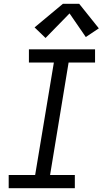

<svg xmlns="http://www.w3.org/2000/svg" viewBox="-20 -996 543 1016"><path d="M26 0V-70H166L265 -665H133V-735H483V-665H343L245 -70H376V0ZM221 -795 163 -851 313 -976H399L503 -846L434 -800L348 -925Z"/></svg>

Font: Iosevka Gothic
Style: Italic
Weight: 400
Italic angle: -9°
Monospace: yes
Designer: Belleve Invis
Foundry: Belleve Invis
Version: Version 15.5.1; ttfautohint (v1.8.4)